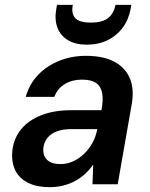

<svg xmlns="http://www.w3.org/2000/svg" viewBox="-20 -759 619 791"><path d="M186 12Q127 12 90.5 -8.5Q54 -29 40 -64Q26 -99 31 -140Q37 -190 67.5 -227Q98 -264 150.5 -284.5Q203 -305 273 -305H398Q406 -347 401 -375Q396 -403 376 -417Q356 -431 317 -431Q278 -431 247.5 -413Q217 -395 204 -360H86Q101 -413 137 -450.5Q173 -488 224 -508.5Q275 -529 334 -529Q406 -529 451.5 -504.5Q497 -480 515.5 -435Q534 -390 522 -326L465 0H361L364 -81Q350 -61 332 -44Q314 -27 291.5 -14.5Q269 -2 242.5 5Q216 12 186 12ZM228 -83Q256 -83 280.5 -94Q305 -105 325.5 -124.5Q346 -144 360 -169Q374 -194 380 -223L381 -227H272Q238 -227 213.5 -217.5Q189 -208 175.5 -191Q162 -174 159 -152Q155 -119 173.5 -101Q192 -83 228 -83ZM338 -575Q291 -575 260 -593.5Q229 -612 216.5 -645.5Q204 -679 212 -723L215 -739H280Q273 -704 289.5 -685Q306 -666 354 -666Q403 -666 426 -685Q449 -704 456 -739H521L518 -722Q510 -678 485.5 -645Q461 -612 423.5 -593.5Q386 -575 338 -575Z"/></svg>

Font: DM Sans 11pt SemiBold
Style: Italic
Weight: 600
Italic angle: -10°
Version: Version 4.004;gftools[0.9.30]